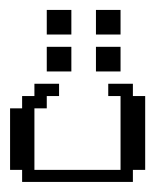

<svg xmlns="http://www.w3.org/2000/svg" viewBox="-20 -361 332 381"><path d="M23.9 0V-23.9H0V-146H23.9V-170.4H48.3V-194.8H97.2V-170.4H72.8V-146H48.3V-23.9H219.2V-170.4H194.8V-194.8H243.7V-170.4H268.1V-23.9H243.7V0ZM72.8 -219.2V-268.1H121.6V-219.2ZM170.4 -219.2V-268.1H219.2V-219.2ZM72.8 -292.5V-341.3H121.6V-292.5ZM170.4 -292.5V-341.3H219.2V-292.5Z"/></svg>

Font: FS Mondwest Regular
Style: Regular
Weight: 400
Designer: NZWStudios2024
Foundry: https://fontstruct.com
Version: Version 1.0